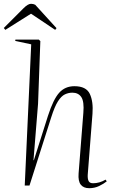

<svg xmlns="http://www.w3.org/2000/svg" viewBox="-45 -975 602 1009"><path d="M516 -22Q500 -9 476 2.5Q452 14 424 14Q394 14 379.5 -4.5Q365 -23 368 -63L393 -382Q398 -441 382.5 -464.5Q367 -488 335 -488Q315 -488 296 -479Q277 -470 259.5 -442.5Q242 -415 224 -358L110 0H85L119 -742L35 -760L36 -767H159L167 -759L155 -430L131 -133H133L207 -366Q235 -453 266 -487.5Q297 -522 346 -522Q408 -522 427 -481.5Q446 -441 441 -377L416 -56Q415 -34 421 -23Q427 -12 444 -12Q478 -12 510 -31ZM252 -827 245 -818 118 -903 -17 -818 -25 -828 79 -932Q102 -955 118 -955Q130 -955 140 -950Z"/></svg>

Font: Display Extralight
Style: Italic
Weight: 200
Italic angle: -2°
Designer: Latin by Veronika Burian and Jose Scaglione. Greek by Irene Vlachou. Cyrillic by Vera Evstafieva
Foundry: TypeTogether
Version: Version 3.002